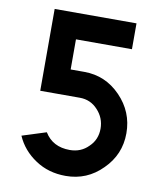

<svg xmlns="http://www.w3.org/2000/svg" viewBox="-81 -764 699 841"><g transform="rotate(10 268.5 -344.0)"><path d="M94 -700V-336H270Q318 -336 350 -301Q383 -266 383 -218Q383 -194 374.5 -173.5Q366 -153 349 -137Q316 -103 266 -103Q190 -103 154 -162L47 -128Q74 -66 133 -27Q191 12 268 12Q363 12 430 -56Q498 -123 498 -218Q498 -313 431 -382Q364 -451 270 -451H209V-585H458V-700Z"/></g></svg>

Font: Unageo
Style: SemiBold
Weight: 600
Designer: Richard Sepsi
Foundry: Richard Sepsi
Version: Version 2.000